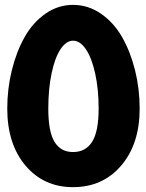

<svg xmlns="http://www.w3.org/2000/svg" viewBox="-20 -750 601 788"><path d="M553.2 -304.2Q553.2 -159.2 477.5 -70.6Q401.9 18.1 279.8 18.1Q159.2 18.1 84.5 -70.6Q9.8 -159.2 9.8 -304.2Q9.8 -385.7 28.6 -461.9Q47.4 -538.1 81.1 -597.9Q114.7 -657.7 166.5 -693.8Q218.3 -730 279.8 -730Q341.8 -730 394.3 -693.8Q446.8 -657.7 481 -597.9Q515.1 -538.1 534.2 -461.9Q553.2 -385.7 553.2 -304.2ZM178.2 -304.2Q178.2 -210 203.6 -168Q229 -126 279.8 -126Q331.5 -126 358.2 -168.2Q384.8 -210.4 384.8 -304.2Q384.8 -384.3 370.6 -448.5Q356.4 -512.7 332.5 -547.9Q308.6 -583 279.8 -583Q251.5 -583 228.3 -547.9Q205.1 -512.7 191.7 -448.7Q178.2 -384.8 178.2 -304.2Z"/></svg>

Font: LT Superior Black
Style: Regular
Weight: 900
Designer: Daniel Lyons
Foundry: LyonsType
Version: Version 2.005